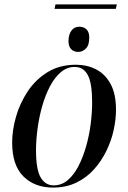

<svg xmlns="http://www.w3.org/2000/svg" viewBox="-20 -839 580 869"><path d="M227 -799 231 -819H509L504 -799ZM334 -604Q315 -604 302.5 -616Q290 -628 290 -653Q290 -682 303 -700Q316 -718 339 -718Q359 -718 371.5 -706Q384 -694 384 -669Q384 -634 368.5 -619Q353 -604 334 -604ZM220 10Q137 10 86 -40.5Q35 -91 35 -194Q35 -250 52.5 -311Q70 -372 105.5 -425.5Q141 -479 195.5 -512.5Q250 -546 324 -546Q374 -546 415 -525Q456 -504 480.5 -459Q505 -414 505 -342Q505 -299 494.5 -250.5Q484 -202 461.5 -156Q439 -110 405.5 -72.5Q372 -35 325.5 -12.5Q279 10 220 10ZM223 0Q259 0 287 -24Q315 -48 335.5 -88Q356 -128 370 -177.5Q384 -227 390.5 -278.5Q397 -330 397 -376Q397 -462 377.5 -499Q358 -536 318 -536Q283 -536 255 -512Q227 -488 206 -448Q185 -408 171 -358.5Q157 -309 150 -257Q143 -205 143 -159Q143 -72 164 -36Q185 0 223 0Z"/></svg>

Font: Noto Serif Display SemiCondensed Medium
Style: Italic
Weight: 500
Width: 4
Italic angle: -12°
Designer: Monotype Design Team
Foundry: Monotype Imaging Inc.
Version: Version 2.009